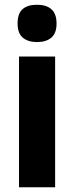

<svg xmlns="http://www.w3.org/2000/svg" viewBox="-20 -788 312 808"><path d="M136 -768Q175 -768 196.5 -749Q218 -730 218 -689Q218 -648 196 -629.5Q174 -611 136 -611Q98 -611 76 -629.5Q54 -648 54 -689Q54 -731 75 -749.5Q96 -768 136 -768ZM212 -550V0H60V-550Z"/></svg>

Font: Noto Sans Devanagari Condensed ExtraBold
Style: Regular
Weight: 800
Width: 3
Designer: Jelle Bosma - Monotype Design Team
Foundry: Monotype Imaging Inc.
Version: Version 2.004; ttfautohint (v1.8.4.7-5d5b)